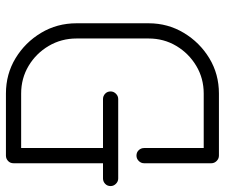

<svg xmlns="http://www.w3.org/2000/svg" viewBox="-74 -666 740 631"><g transform="rotate(-90 295.5 -350.0)"><path d="M100 0Q90 0 82.5 -7.5Q75 -15 75 -25V-246Q75 -256 82.5 -263.5Q90 -271 100 -271Q111 -271 118 -263.5Q125 -256 125 -246V-50H304Q354 -50 395 -74.5Q436 -99 460.5 -140Q485 -181 485 -231V-468Q485 -518 460.5 -559.5Q436 -601 395 -625.5Q354 -650 304 -650H125V-381H286Q296 -381 303.5 -374Q311 -367 311 -356Q311 -346 303.5 -338.5Q296 -331 286 -331H25Q15 -331 7.5 -338.5Q0 -346 0 -356Q0 -367 7.5 -374Q15 -381 25 -381H75V-675Q75 -686 82.5 -693Q90 -700 100 -700H304Q368 -700 420 -668.5Q472 -637 503.5 -584.5Q535 -532 535 -468V-231Q535 -168 503.5 -115.5Q472 -63 420 -31.5Q368 0 304 0Z"/></g></svg>

Font: Zen Kurenaido
Style: ARC
Weight: 400
Designer: Yoshimichi Ohira
Foundry: Positype
Version: Version 1.001